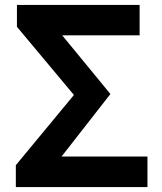

<svg xmlns="http://www.w3.org/2000/svg" viewBox="-20 -761 659 781"><path d="M44.4 0H579.8V-124.3H230.4L429.1 -378.6L233 -617.3H547.9V-740.8H48.9V-652L280.7 -374.7L44.4 -89.1Z"/></svg>

Font: Source Han Sans JP VF
Style: Regular
Weight: 250
Designer: Ryoko NISHIZUKA 西塚涼子 (kana, bopomofo & ideographs); Paul D. Hunt (Latin, Greek & Cyrillic); Sandoll Communications 산돌커뮤니
Foundry: Adobe
Version: Version 2.004;hotconv 1.0.118;makeotfexe 2.5.65603